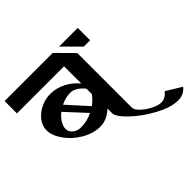

<svg xmlns="http://www.w3.org/2000/svg" viewBox="-188 -907 1199 1199"><g transform="rotate(-45 412.0 -307.0)"><path d="M838 36Q807 75 756 75Q694 75 611.5 31Q529 -13 468 -71Q407 -129 407 -161V-202Q384 -179 355.5 -166Q327 -153 297 -153Q236 -153 176.5 -187.5Q117 -222 79.5 -274.5Q42 -327 42 -375Q42 -413 67 -446Q92 -479 133 -499Q174 -519 219 -519Q270 -519 318.5 -495Q367 -471 402 -428V-580H-14V-689H411L519 -580V-97Q519 -78 546 -52.5Q573 -27 609.5 -8.5Q646 10 672 10Q709 10 736 -26ZM576 -580 467 -689H632V-580ZM402 -382Q383 -407 359 -421.5Q335 -436 312 -436Q270 -436 228 -415L349 -281Q379 -304 402 -334ZM311 -259 189 -391Q163 -370 147.5 -345Q132 -320 132 -296Q132 -271 154 -253Q176 -235 206 -235Q262 -235 311 -259Z"/></g></svg>

Font: Amita
Style: Bold
Weight: 700
Designer: Eduardo Rodriguez Tunni, Modular Infotech, Brian J. Bonislawsky
Foundry: Eduardo Rodriguez Tunni, Modular Infotech, Brian J. Bonislawsky
Version: Version 1.003